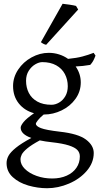

<svg xmlns="http://www.w3.org/2000/svg" viewBox="-20 -747 528 1011"><path d="M210 -144Q189.5 -127 179.2 -113.5Q168.9 -100.1 168.9 -95.7Q168.9 -82.5 195.8 -72.3Q222.7 -62 293.9 -53.7Q391.6 -43 432.6 -12.2Q473.6 18.6 473.6 58.6Q473.6 109.9 437 152.6Q400.4 195.3 343.3 219.7Q286.1 244.1 228 244.1Q178.7 244.1 129.4 230Q80.1 215.8 47.4 186Q14.6 156.2 14.6 111.8Q14.6 92.3 24.7 73.5Q34.7 54.7 63.5 31.2Q92.3 7.8 145 -20.5Q88.9 -40.5 88.9 -74.7Q88.9 -85.4 104 -104.2Q119.1 -123 159.2 -150.9Q108.9 -164.6 78.9 -202.4Q48.8 -240.2 48.8 -293.9Q48.8 -340.3 75.7 -380.6Q102.5 -420.9 146.2 -444.8Q189.9 -468.8 236.8 -468.8Q265.1 -468.8 291.3 -460.4Q317.4 -452.1 338.4 -437Q383.3 -441.4 413.8 -449.5Q444.3 -457.5 473.1 -468.8L482.9 -454.1Q481.4 -450.7 477.1 -439.9Q472.7 -429.2 467.3 -420.9Q461.9 -412.6 455.1 -405.3Q415.5 -398.4 378.4 -397Q405.3 -358.4 405.3 -313Q405.3 -265.1 377.4 -226.3Q349.6 -187.5 304.7 -165.8Q259.8 -144 211.9 -144ZM117.2 -321.8Q117.2 -286.1 131.8 -257.6Q146.5 -229 176.5 -212.2Q206.5 -195.3 251 -195.3Q271 -195.3 291 -206.8Q311 -218.3 324 -240.5Q336.9 -262.7 336.9 -293Q336.9 -328.1 321.5 -357.2Q306.2 -386.2 275.9 -403.1Q245.6 -419.9 203.1 -419.9Q185.5 -419.9 165.5 -408.2Q145.5 -396.5 131.3 -374.3Q117.2 -352.1 117.2 -321.8ZM87.9 92.8Q87.9 119.6 111.1 142.6Q134.3 165.5 172.6 179.2Q210.9 192.9 254.9 192.9Q297.9 192.9 331.1 178Q364.3 163.1 382.3 136.7Q400.4 110.4 400.4 76.7Q400.4 57.1 387.7 43.2Q375 29.3 342.5 18.8Q310.1 8.3 252.9 2Q218.8 -1.5 189.5 -7.8Q146 15.6 123.8 34.2Q101.6 52.7 94.7 66.2Q87.9 79.6 87.9 92.8ZM195.3 -524.9 309.6 -727.1Q322.3 -726.1 346.2 -722.4Q370.1 -718.8 380.4 -715.8L391.6 -696.8L223.1 -511.2Q209.5 -513.7 195.3 -524.9Z"/></svg>

Font: David Libre
Style: Regular
Weight: 400
Version: Version 1.000